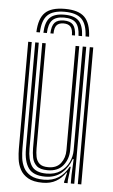

<svg xmlns="http://www.w3.org/2000/svg" viewBox="-54 -794 495 838"><g transform="rotate(5 193.5 -375.0)"><path d="M165 7.5Q124.2 7.5 100.8 -6.1Q77.2 -19.8 66.1 -41.1Q55 -62.5 52 -86.4Q49 -110.2 49 -130.8V-600H64.5V-133.2Q64.5 -113.8 67.2 -91.8Q70 -69.8 80 -50.2Q90 -30.8 111.2 -18.5Q132.5 -6.2 169.5 -6.2Q206.8 -6.2 233.5 -23.4Q260.2 -40.5 277.2 -72.5H281.5L274 -13.2V0H258.5V-5.8L268 -46H265Q247.8 -20.2 223.2 -6.4Q198.8 7.5 165 7.5ZM318.8 0V-600H334V0ZM181.8 -48.8Q148.5 -48.8 133.5 -62.8Q118.5 -76.8 114.5 -97.6Q110.5 -118.5 110.5 -138.5V-600H125.8V-139.5Q125.8 -120.5 129.1 -102.8Q132.5 -85 144.8 -73.6Q157 -62.2 183.8 -62.2Q220.5 -62.2 238.5 -86Q256.5 -109.8 256.5 -142.8V-600H272.5V-144Q272.5 -106.2 249.9 -77.5Q227.2 -48.8 181.8 -48.8ZM173.2 -20Q121.5 -20.2 100.6 -49.2Q79.8 -78.2 79.8 -134.2V-600H95.2V-136Q95.2 -87.8 112.6 -60.8Q130 -33.8 178.5 -33.8Q215 -33.8 239.4 -50.6Q263.8 -67.5 275.8 -93.2Q287.8 -119 287.8 -145.2V-600H303.2V0H288V-37.2L291.2 -107H287.2Q274.2 -69.2 245.6 -44.5Q217 -19.8 173.2 -20ZM196.2 -757Q136.5 -757 109.8 -731Q83 -705 80.8 -645H96.2Q98.2 -698.2 121.5 -721.2Q144.8 -744.2 196.2 -744.2Q247.5 -744.2 270.8 -721.2Q294 -698.2 296.2 -645H311.8Q309 -705 282.2 -731Q255.5 -757 196.2 -757ZM196.2 -731.5Q152.5 -731.5 132.9 -711.5Q113.2 -691.5 111.5 -645H126.8Q128.2 -684.5 144.4 -701.6Q160.5 -718.8 196.2 -718.8Q232 -718.8 248 -701.6Q264 -684.5 265.5 -645H281Q279 -691.5 259.4 -711.5Q239.8 -731.5 196.2 -731.5ZM196.2 -706Q168.2 -706 155.8 -691.9Q143.2 -677.8 142.2 -645H155.8Q156 -671 165.9 -682.1Q175.8 -693.2 196.2 -693.2Q216.8 -693.2 226.6 -682.1Q236.5 -671 236.5 -645H250.2Q249 -677.8 236.5 -691.9Q224 -706 196.2 -706Z"/></g></svg>

Font: Big Shoulders Inline Display Medium
Style: Regular
Weight: 500
Designer: Patric King
Foundry: XO Type Co
Version: Version 1.000